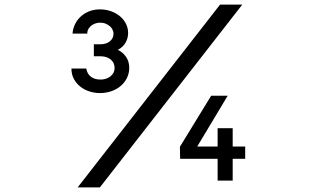

<svg xmlns="http://www.w3.org/2000/svg" viewBox="-20 -790 1410 840"><path d="M942.9 -770H1040L417 29.8H319.8ZM767.1 -147.9 903.8 -371.1H976.1L842.8 -148.9H932.1V-229H998V-148.9H1052.7V-95.2H998V0H932.1V-95.2H768.1ZM476.6 -643.1Q476.6 -650.9 472.7 -659.4Q468.8 -668 461.2 -674.8Q453.6 -681.6 442.6 -686.3Q431.6 -690.9 417.5 -690.9Q409.7 -690.9 399.9 -688.2Q390.1 -685.5 381.8 -679.7Q373.5 -673.8 367.7 -664.8Q361.8 -655.8 361.8 -643.1H297.4Q298.8 -664.6 308.1 -683.8Q317.4 -703.1 333 -717.5Q348.6 -731.9 370.1 -740.5Q391.6 -749 416.5 -749Q443.8 -749 466.8 -740.5Q489.7 -731.9 506.1 -717.8Q522.5 -703.6 531.5 -685.1Q540.5 -666.5 540.5 -646Q540.5 -622.6 529.3 -603.3Q518.1 -584 495.6 -571.8Q516.1 -562.5 530.8 -542.2Q545.4 -522 545.4 -493.2Q545.4 -469.7 535.6 -449.5Q525.9 -429.2 508.5 -414.3Q491.2 -399.4 467.8 -391.1Q444.3 -382.8 417.5 -382.8Q394 -382.8 371.6 -389.9Q349.1 -397 331.5 -410.9Q314 -424.8 303.2 -444.6Q292.5 -464.4 292.5 -490.2H357.4Q361.3 -466.8 377.7 -454.3Q394 -441.9 420.4 -441.9Q432.6 -441.9 443.8 -445.6Q455.1 -449.2 463.4 -456.1Q471.7 -462.9 476.6 -471.9Q481.4 -481 481.4 -492.2Q481.4 -515.6 464.1 -529.8Q446.8 -543.9 418.5 -543.9H390.6V-596.2H417.5Q445.3 -596.2 460.9 -609.4Q476.6 -622.6 476.6 -643.1Z"/></svg>

Font: Twentytwelve Slab
Style: TwentytwelveSlab
Weight: 400
Designer: Domenico Catapano
Version: Version 1.00 2012